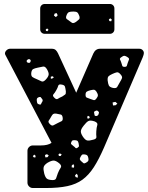

<svg xmlns="http://www.w3.org/2000/svg" viewBox="-20 -945 743 965"><path d="M145 0Q134 0 126 -8Q118 -16 118 -27V-187Q118 -198 126 -206Q134 -214 145 -214H186Q220 -214 239 -227L7 -669Q5 -673 5 -676Q5 -685 13 -692.5Q21 -700 31 -700H240Q253 -700 260 -693.5Q267 -687 272 -676L363 -479L449 -676Q460 -700 483 -700H680Q690 -700 696.5 -693.5Q703 -687 703 -679Q703 -674 701 -667.5Q699 -661 697 -656L503 -204Q477 -144 451.5 -104.5Q426 -65 394.5 -42Q363 -19 318.5 -9.5Q274 0 210 0ZM622 -657Q612 -664 605.5 -664.5Q599 -665 589 -657Q580 -651 583.5 -645Q587 -639 590 -629Q593 -620 594.5 -614.5Q596 -609 606 -609Q616 -609 617.5 -614.5Q619 -620 622 -629Q625 -639 628 -645Q631 -651 622 -657ZM133 -644Q127 -650 122 -647Q113 -643 114 -637Q115 -632 117.5 -631Q120 -630 124 -629Q130 -628 133 -634Q136 -640 133 -644ZM216 -597Q207 -612 197 -610.5Q187 -609 170 -605Q155 -602 147 -598Q139 -594 137 -578Q136 -563 143 -558Q150 -553 165 -547Q180 -540 189 -536Q198 -532 210 -545Q223 -559 224.5 -569.5Q226 -580 216 -597ZM586 -571Q576 -583 567.5 -581.5Q559 -580 544 -573Q531 -567 525.5 -561.5Q520 -556 521 -541Q523 -524 527 -515.5Q531 -507 548 -503Q564 -500 569 -508Q574 -516 582 -531Q590 -544 593 -552Q596 -560 586 -571ZM251 -557 243 -562 235 -559 236 -549 244 -551ZM289 -520Q275 -523 272.5 -513.5Q270 -504 263 -492Q256 -479 249 -471.5Q242 -464 253 -454Q263 -443 271 -448.5Q279 -454 293 -460Q303 -466 307.5 -470Q312 -474 311 -486Q309 -501 306.5 -509.5Q304 -518 289 -520ZM465 -484Q458 -494 451.5 -494Q445 -494 433 -491Q421 -488 415.5 -484Q410 -480 410 -468Q410 -457 416 -454.5Q422 -452 433 -448Q444 -444 450.5 -442Q457 -440 464 -449Q472 -459 472 -466Q472 -473 465 -484ZM192 -447Q188 -452 185.5 -455.5Q183 -459 176 -457Q168 -454 166 -450Q164 -446 165 -438Q166 -429 168 -425.5Q170 -422 178 -420Q185 -418 186.5 -422.5Q188 -427 192 -433Q197 -441 192 -447ZM570 -424 560 -433 546 -430 548 -415 561 -416ZM473 -386Q469 -390 465.5 -389.5Q462 -389 457 -386Q452 -384 452.5 -381Q453 -378 454 -373Q455 -368 455.5 -365.5Q456 -363 461 -362Q471 -361 475 -370Q477 -375 477.5 -378.5Q478 -382 473 -386ZM295 -354Q293 -368 284.5 -369.5Q276 -371 262 -374Q252 -375 247.5 -372Q243 -369 238 -360Q231 -347 225.5 -339.5Q220 -332 230 -322Q240 -311 248 -315Q256 -319 269 -326Q282 -332 289.5 -336Q297 -340 295 -354ZM429 -360 422 -363 418 -357 421 -348 431 -352ZM455 -335Q434 -342 424 -336.5Q414 -331 401 -314Q388 -298 386.5 -287Q385 -276 396 -259Q408 -241 418.5 -239Q429 -237 449 -243Q466 -247 464.5 -257.5Q463 -268 464 -285Q465 -304 469 -316Q473 -328 455 -335ZM375 -225Q373 -233 370.5 -236Q368 -239 360 -240Q351 -241 346 -239.5Q341 -238 338 -230Q335 -222 339 -219.5Q343 -217 349 -211Q356 -206 359 -202Q362 -198 369 -202Q377 -207 377 -211.5Q377 -216 375 -225ZM290 -169 281 -174 274 -170 276 -161H285ZM216 -170 206 -166 208 -154 219 -155 225 -164ZM424 -151Q422 -161 418 -164.5Q414 -168 404 -169Q395 -170 391.5 -166.5Q388 -163 384 -155Q380 -148 381.5 -143.5Q383 -139 389 -134Q395 -128 399.5 -125Q404 -122 412 -127Q421 -132 423.5 -136.5Q426 -141 424 -151ZM159 -162 152 -168 145 -160 150 -154H158ZM278 -124Q261 -138 249.5 -138Q238 -138 219 -127Q202 -116 199.5 -105Q197 -94 202 -74Q207 -55 214.5 -48Q222 -41 242 -40Q259 -39 262 -49Q265 -59 271 -75Q278 -92 285 -102Q292 -112 278 -124ZM349 -120 341 -114 340 -104 351 -102 353 -111ZM371 -63 366 -72 357 -64 360 -55 371 -52ZM205 -775Q195 -775 188.5 -781.5Q182 -788 182 -798V-902Q182 -912 188.5 -918.5Q195 -925 205 -925H532Q542 -925 548.5 -918.5Q555 -912 555 -902V-798Q555 -788 548.5 -781.5Q542 -775 532 -775ZM349 -887Q334 -887 326.5 -884Q319 -881 314 -867Q309 -854 316 -849Q323 -844 334 -836Q342 -829 347.5 -829Q353 -829 362 -835Q372 -843 377 -847.5Q382 -852 379 -864Q374 -878 368.5 -882.5Q363 -887 349 -887ZM265 -879 255 -877 251 -867 261 -859 270 -868ZM542 -847 534 -853 527 -847 530 -839 539 -838ZM224 -795 217 -802 210 -797 211 -790 218 -788Z"/></svg>

Font: Rubik Moonrocks
Style: Regular
Weight: 400
Designer: Hubert and Fischer, NaN
Foundry: Hubert and Fischer, NaN
Version: Version 2.200